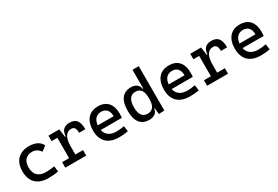

<svg xmlns="http://www.w3.org/2000/svg" viewBox="62 -1735 3978 2748"><g transform="rotate(-30 2051.0 -361.0)"><path d="M342.8 9.8C397 9.8 455.1 6.8 508.8 -4.9L497.1 -95.7C451.2 -87.9 402.8 -83 354.5 -83C236.8 -83 170.9 -146.5 170.9 -264.6C170.9 -373 227.5 -434.6 325.2 -434.6C379.4 -434.6 426.8 -407.2 456.1 -359.9L535.6 -419.9C504.9 -488.3 429.7 -527.3 329.1 -527.3C160.6 -527.3 66.4 -428.7 66.4 -259.8C66.4 -85.9 166.5 9.8 342.8 9.8Z M843.8 -222.7C843.8 -361.3 886.7 -439.5 974.6 -439.5C1024.4 -439.5 1045.9 -408.2 1045.9 -333H1148.4C1148.4 -469.7 1102.5 -527.3 996.1 -527.3C906.2 -527.3 859.4 -480.5 853.5 -384.8H841.8L824.2 -517.6H644.5V-426.8H740.2V-90.8H625V0H970.7V-90.8H843.8Z M1509.8 9.8C1548.8 9.8 1599.6 7.8 1661.1 -3.9L1648.4 -94.7C1605.5 -85.9 1564.5 -81.1 1521.5 -81.1C1417.5 -81.1 1352.1 -126.5 1334 -212.9H1683.6C1685.5 -233.4 1686.5 -254.9 1686.5 -279.3C1686.5 -440.4 1606.4 -527.3 1466.8 -527.3C1318.4 -527.3 1233.4 -428.7 1233.4 -259.8C1233.4 -85.9 1333 9.8 1509.8 9.8ZM1330.1 -292C1338.4 -384.3 1387.7 -436.5 1467.8 -436.5C1545.9 -436.5 1592.8 -384.8 1592.8 -292Z M2011.2 9.8C2090.8 9.8 2142.1 -28.8 2148.4 -93.8H2158.7L2168.9 4.9L2261.7 0V-732.4H2158.2V-423.8H2148.4C2140.1 -488.8 2088.9 -527.3 2011.2 -527.3C1875.5 -527.3 1804.7 -433.6 1804.7 -253.9C1804.7 -80.6 1875.5 9.8 2011.2 9.8ZM2158.2 -241.2C2158.2 -134.3 2115.7 -78.1 2034.2 -78.1C1950.7 -78.1 1907.2 -138.2 1907.2 -253.9C1907.2 -376 1950.7 -439.5 2034.2 -439.5C2115.7 -439.5 2158.2 -383.3 2158.2 -276.4Z M2681.6 9.8C2720.7 9.8 2771.5 7.8 2833 -3.9L2820.3 -94.7C2777.3 -85.9 2736.3 -81.1 2693.4 -81.1C2589.4 -81.1 2523.9 -126.5 2505.9 -212.9H2855.5C2857.4 -233.4 2858.4 -254.9 2858.4 -279.3C2858.4 -440.4 2778.3 -527.3 2638.7 -527.3C2490.2 -527.3 2405.3 -428.7 2405.3 -259.8C2405.3 -85.9 2504.9 9.8 2681.6 9.8ZM2502 -292C2510.3 -384.3 2559.6 -436.5 2639.6 -436.5C2717.8 -436.5 2764.6 -384.8 2764.6 -292Z M3187.5 -222.7C3187.5 -361.3 3230.5 -439.5 3318.4 -439.5C3368.2 -439.5 3389.6 -408.2 3389.6 -333H3492.2C3492.2 -469.7 3446.3 -527.3 3339.8 -527.3C3250 -527.3 3203.1 -480.5 3197.3 -384.8H3185.5L3168 -517.6H2988.3V-426.8H3084V-90.8H2968.8V0H3314.5V-90.8H3187.5Z M3853.5 9.8C3892.6 9.8 3943.4 7.8 4004.9 -3.9L3992.2 -94.7C3949.2 -85.9 3908.2 -81.1 3865.2 -81.1C3761.2 -81.1 3695.8 -126.5 3677.7 -212.9H4027.3C4029.3 -233.4 4030.3 -254.9 4030.3 -279.3C4030.3 -440.4 3950.2 -527.3 3810.5 -527.3C3662.1 -527.3 3577.1 -428.7 3577.1 -259.8C3577.1 -85.9 3676.8 9.8 3853.5 9.8ZM3673.8 -292C3682.1 -384.3 3731.4 -436.5 3811.5 -436.5C3889.6 -436.5 3936.5 -384.8 3936.5 -292Z"/></g></svg>

Font: Cascadia Code PL
Style: Regular
Weight: 400
Monospace: yes
Designer: Aaron Bell
Foundry: Saja Typeworks
Version: Version 2404.023